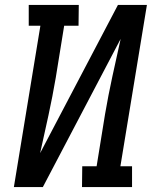

<svg xmlns="http://www.w3.org/2000/svg" viewBox="-20 -755 640 775"><path d="M36 0 143 -651H96V-735H298L297 -651H239L205 -441Q192 -365 175.5 -289Q159 -213 142 -137L456 -735H573L466 -84H513V0H311L312 -84H370L404 -294Q417 -370 433.5 -446Q450 -522 467 -598L153 0Z"/></svg>

Font: Iosevka Etoile Medium
Style: Italic
Weight: 500
Italic angle: -9°
Designer: Belleve Invis
Foundry: Belleve Invis
Version: Version 22.1.2; ttfautohint (v1.8.4)